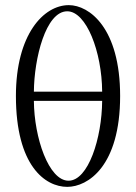

<svg xmlns="http://www.w3.org/2000/svg" viewBox="-20 -718 529 748"><path d="M378 -361H112C113 -490 158 -674 242 -674C316 -674 377 -517 378 -361ZM378 -325C377 -180 324 -14 247 -14C170 -14 113 -181 112 -325ZM42 -344C42 -72 156 10 242 10C322 10 448 -70 448 -344C448 -609 328 -698 248 -698C150 -698 42 -584 42 -344Z"/></svg>

Font: Libertinus Serif Display
Style: Regular
Weight: 400
Designer: Philipp H. Poll
Foundry: Khaled Hosny
Version: Version 6.1